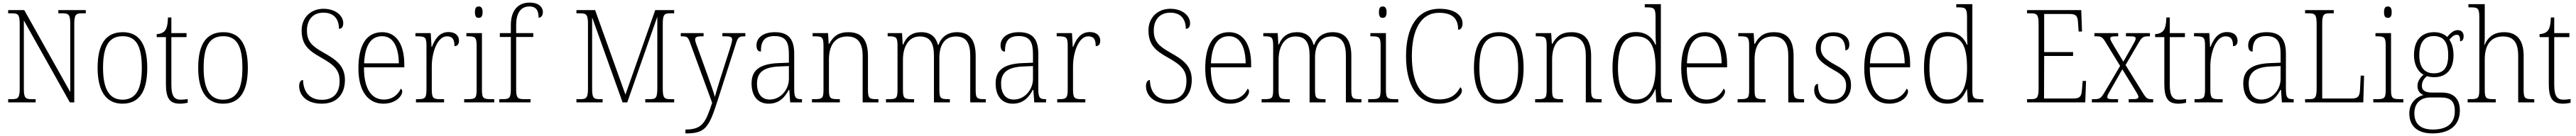

<svg xmlns="http://www.w3.org/2000/svg" viewBox="-20 -792 19875 1052"><path d="M43 0H255V-25H224C175 -25 164 -35 164 -109V-634L519 0H553V-605C553 -679 565 -689 613 -689H642V-714H430V-689H462C510 -689 522 -679 522 -606V-80L167 -714H43V-689H72C120 -689 132 -679 132 -606V-109C132 -35 120 -25 72 -25H43Z M924 10C1050 10 1116 -78 1116 -267C1116 -455 1050 -543 928 -543C798 -543 733 -454 733 -267C733 -79 805 10 924 10ZM925 -21C820 -21 775 -109 775 -267C775 -430 817 -512 927 -512C1032 -512 1074 -433 1074 -267C1074 -113 1035 -21 925 -21Z M1369 10C1388 10 1410 7 1428 3V-26C1408 -23 1394 -21 1373 -21C1324 -21 1302 -50 1302 -137V-505H1419V-536H1302V-657H1276C1274 -600 1266 -569 1250 -552C1237 -538 1216 -529 1189 -528V-505H1260V-142C1260 -29 1291 10 1369 10Z M1700 10C1826 10 1892 -78 1892 -267C1892 -455 1826 -543 1704 -543C1574 -543 1509 -454 1509 -267C1509 -79 1581 10 1700 10ZM1701 -21C1596 -21 1551 -109 1551 -267C1551 -430 1593 -512 1703 -512C1808 -512 1850 -433 1850 -267C1850 -113 1811 -21 1701 -21Z M2462 10C2578 10 2641 -62 2641 -174C2641 -287 2566 -334 2476 -385C2389 -434 2348 -470 2348 -556C2348 -635 2390 -694 2475 -694C2554 -694 2595 -647 2595 -569C2615 -569 2628 -583 2628 -613C2628 -670 2569 -724 2476 -724C2374 -724 2307 -652 2307 -558C2307 -450 2356 -403 2453 -349C2558 -290 2600 -251 2600 -166C2600 -75 2555 -20 2463 -20C2368 -20 2320 -82 2318 -173C2297 -173 2288 -151 2288 -126C2288 -58 2342 10 2462 10Z M2937 10C3033 10 3083 -49 3083 -84C3083 -96 3078 -102 3072 -106C3051 -61 3009 -22 2941 -22C2847 -22 2787 -104 2788 -271H3099V-294C3099 -451 3036 -543 2929 -543C2811 -543 2745 -451 2745 -262C2745 -88 2819 10 2937 10ZM3057 -302H2789C2795 -431 2835 -512 2928 -512C3015 -512 3055 -427 3057 -302Z M3189 0H3406V-25H3380C3324 -25 3311 -30 3311 -100V-278C3311 -388 3355 -511 3428 -511C3472 -511 3486 -486 3486 -435C3511 -435 3521 -453 3521 -477C3521 -516 3493 -544 3440 -544C3367 -544 3334 -485 3312 -429H3309L3303 -536H3185V-511H3195C3259 -511 3270 -506 3270 -438V-101C3270 -30 3257 -25 3201 -25H3189Z M3673 -654C3691 -654 3703 -663 3703 -698C3703 -732 3691 -742 3673 -742C3655 -742 3644 -732 3644 -698C3644 -663 3655 -654 3673 -654ZM3561 0H3793V-25H3772C3709 -25 3698 -30 3698 -99V-536H3578V-511H3590C3646 -511 3657 -505 3657 -435V-98C3657 -30 3646 -25 3583 -25H3561Z M3832 0H4073V-25H4028C3975 -25 3962 -31 3962 -103V-506H4094V-536H3962V-599C3962 -686 3994 -742 4064 -742C4121 -742 4135 -705 4135 -655C4153 -655 4168 -670 4168 -698C4168 -739 4133 -772 4067 -772C3975 -772 3921 -711 3921 -597V-536H3836V-506H3921V-103C3921 -31 3908 -25 3856 -25H3832Z M4427 0H4629V-25H4606C4558 -25 4548 -35 4548 -109V-658L4783 0H4819L5051 -663V-108C5050 -35 5041 -25 4993 -25H4958V0H5181V-25H5152C5104 -25 5093 -35 5093 -109V-605C5093 -679 5104 -689 5152 -689H5181V-714H5035L4805 -60L4571 -714H4427V-689H4456C4504 -689 4516 -679 4516 -606V-108C4516 -35 4504 -25 4456 -25H4427Z M5268 210V240H5271C5417 240 5448 198 5511 1L5655 -447C5673 -506 5680 -511 5726 -511H5730V-536H5553V-511H5578C5621 -511 5628 -503 5628 -485C5628 -471 5621 -447 5612 -419L5538 -187C5520 -128 5505 -82 5495 -42C5485 -82 5458 -154 5435 -220L5366 -411C5350 -453 5343 -473 5343 -486C5343 -504 5352 -511 5394 -511H5408V-536H5232V-511H5234C5283 -511 5287 -507 5305 -458L5474 3C5424 153 5401 210 5268 210Z M5910 10C5996 10 6038 -46 6065 -97H6069L6076 0H6167V-25H6163C6116 -25 6107 -38 6107 -109V-377C6107 -489 6063 -543 5958 -543C5859 -543 5816 -493 5816 -442C5816 -409 5828 -393 5850 -393C5850 -470 5874 -513 5956 -513C6047 -513 6066 -460 6066 -371V-307L5990 -304C5845 -299 5778 -252 5778 -147C5778 -40 5834 10 5910 10ZM5918 -22C5849 -22 5820 -76 5820 -145C5820 -225 5862 -273 5993 -278L6066 -281V-181C6066 -101 6004 -22 5918 -22Z M6244 0H6459V-25H6448C6385 -25 6375 -30 6375 -98V-331C6375 -432 6414 -510 6517 -510C6604 -510 6635 -450 6635 -361V0H6757V-25H6748C6686 -25 6676 -30 6676 -99V-357C6676 -484 6628 -543 6524 -543C6456 -543 6412 -518 6377 -453H6373L6368 -536H6249V-511H6265C6321 -511 6333 -506 6333 -438V-99C6333 -30 6323 -25 6260 -25H6244Z M6815 0H7032V-25H7020C6956 -25 6946 -30 6946 -98V-331C6946 -425 6986 -510 7076 -510C7156 -510 7185 -459 7185 -361V0H7308V-25H7299C7237 -25 7227 -30 7227 -99V-345C7227 -436 7262 -510 7356 -510C7435 -510 7465 -456 7465 -361V0H7585V-25H7579C7517 -25 7507 -30 7507 -97V-359C7507 -482 7460 -543 7364 -543C7291 -543 7243 -507 7220 -445H7216C7200 -505 7162 -543 7087 -543C7023 -543 6975 -514 6948 -448H6944L6939 -536H6828V-511H6838C6894 -511 6904 -504 6904 -436V-99C6904 -30 6895 -25 6832 -25H6815Z M7793 10C7879 10 7921 -46 7948 -97H7952L7959 0H8050V-25H8046C7999 -25 7990 -38 7990 -109V-377C7990 -489 7946 -543 7841 -543C7742 -543 7699 -493 7699 -442C7699 -409 7711 -393 7733 -393C7733 -470 7757 -513 7839 -513C7930 -513 7949 -460 7949 -371V-307L7873 -304C7728 -299 7661 -252 7661 -147C7661 -40 7717 10 7793 10ZM7801 -22C7732 -22 7703 -76 7703 -145C7703 -225 7745 -273 7876 -278L7949 -281V-181C7949 -101 7887 -22 7801 -22Z M8136 0H8353V-25H8327C8271 -25 8258 -30 8258 -100V-278C8258 -388 8302 -511 8375 -511C8419 -511 8433 -486 8433 -435C8458 -435 8468 -453 8468 -477C8468 -516 8440 -544 8387 -544C8314 -544 8281 -485 8259 -429H8256L8250 -536H8132V-511H8142C8206 -511 8217 -506 8217 -438V-101C8217 -30 8204 -25 8148 -25H8136Z M8995 10C9111 10 9174 -62 9174 -174C9174 -287 9099 -334 9009 -385C8922 -434 8881 -470 8881 -556C8881 -635 8923 -694 9008 -694C9087 -694 9128 -647 9128 -569C9148 -569 9161 -583 9161 -613C9161 -670 9102 -724 9009 -724C8907 -724 8840 -652 8840 -558C8840 -450 8889 -403 8986 -349C9091 -290 9133 -251 9133 -166C9133 -75 9088 -20 8996 -20C8901 -20 8853 -82 8851 -173C8830 -173 8821 -151 8821 -126C8821 -58 8875 10 8995 10Z M9470 10C9566 10 9616 -49 9616 -84C9616 -96 9611 -102 9605 -106C9584 -61 9542 -22 9474 -22C9380 -22 9320 -104 9321 -271H9632V-294C9632 -451 9569 -543 9462 -543C9344 -543 9278 -451 9278 -262C9278 -88 9352 10 9470 10ZM9590 -302H9322C9328 -431 9368 -512 9461 -512C9548 -512 9588 -427 9590 -302Z M9713 0H9930V-25H9918C9854 -25 9844 -30 9844 -98V-331C9844 -425 9884 -510 9974 -510C10054 -510 10083 -459 10083 -361V0H10206V-25H10197C10135 -25 10125 -30 10125 -99V-345C10125 -436 10160 -510 10254 -510C10333 -510 10363 -456 10363 -361V0H10483V-25H10477C10415 -25 10405 -30 10405 -97V-359C10405 -482 10358 -543 10262 -543C10189 -543 10141 -507 10118 -445H10114C10098 -505 10060 -543 9985 -543C9921 -543 9873 -514 9846 -448H9842L9837 -536H9726V-511H9736C9792 -511 9802 -504 9802 -436V-99C9802 -30 9793 -25 9730 -25H9713Z M10647 -654C10665 -654 10677 -663 10677 -698C10677 -732 10665 -742 10647 -742C10629 -742 10618 -732 10618 -698C10618 -663 10629 -654 10647 -654ZM10535 0H10767V-25H10746C10683 -25 10672 -30 10672 -99V-536H10552V-511H10564C10620 -511 10631 -505 10631 -435V-98C10631 -30 10620 -25 10557 -25H10535Z M11081 10C11199 10 11258 -58 11258 -89C11258 -102 11254 -112 11245 -117C11219 -65 11174 -23 11084 -23C10939 -23 10872 -157 10872 -358C10872 -560 10940 -693 11081 -693C11194 -693 11229 -641 11229 -562C11250 -562 11263 -580 11263 -611C11263 -669 11208 -724 11085 -724C10916 -724 10827 -584 10827 -358C10827 -134 10913 10 11081 10Z M11542 10C11668 10 11734 -78 11734 -267C11734 -455 11668 -543 11546 -543C11416 -543 11351 -454 11351 -267C11351 -79 11423 10 11542 10ZM11543 -21C11438 -21 11393 -109 11393 -267C11393 -430 11435 -512 11545 -512C11650 -512 11692 -433 11692 -267C11692 -113 11653 -21 11543 -21Z M11823 0H12038V-25H12027C11964 -25 11954 -30 11954 -98V-331C11954 -432 11993 -510 12096 -510C12183 -510 12214 -450 12214 -361V0H12336V-25H12327C12265 -25 12255 -30 12255 -99V-357C12255 -484 12207 -543 12103 -543C12035 -543 11991 -518 11956 -453H11952L11947 -536H11828V-511H11844C11900 -511 11912 -506 11912 -438V-99C11912 -30 11902 -25 11839 -25H11823Z M12601 10C12679 10 12723 -36 12750 -102H12752L12758 0H12878V-25H12865C12805 -25 12793 -31 12793 -95V-760H12669V-735H12684C12739 -735 12752 -730 12752 -658V-548C12752 -517 12753 -480 12755 -446H12751C12725 -506 12677 -544 12599 -544C12482 -544 12420 -456 12420 -267C12420 -77 12488 10 12601 10ZM12603 -22C12516 -21 12462 -102 12462 -265C12462 -430 12506 -511 12604 -511C12717 -511 12752 -426 12752 -265C12752 -112 12705 -23 12603 -22Z M13142 10C13238 10 13288 -49 13288 -84C13288 -96 13283 -102 13277 -106C13256 -61 13214 -22 13146 -22C13052 -22 12992 -104 12993 -271H13304V-294C13304 -451 13241 -543 13134 -543C13016 -543 12950 -451 12950 -262C12950 -88 13024 10 13142 10ZM13262 -302H12994C13000 -431 13040 -512 13133 -512C13220 -512 13260 -427 13262 -302Z M13385 0H13600V-25H13589C13526 -25 13516 -30 13516 -98V-331C13516 -432 13555 -510 13658 -510C13745 -510 13776 -450 13776 -361V0H13898V-25H13889C13827 -25 13817 -30 13817 -99V-357C13817 -484 13769 -543 13665 -543C13597 -543 13553 -518 13518 -453H13514L13509 -536H13390V-511H13406C13462 -511 13474 -506 13474 -438V-99C13474 -30 13464 -25 13401 -25H13385Z M14112 10C14201 10 14260 -45 14260 -133C14260 -197 14235 -239 14141 -289C14065 -330 14027 -362 14027 -421C14027 -473 14056 -513 14121 -513C14183 -513 14216 -481 14216 -403C14236 -403 14247 -419 14247 -448C14247 -496 14207 -542 14125 -542C14041 -542 13988 -493 13988 -418C13988 -344 14024 -309 14126 -251C14205 -208 14222 -178 14222 -130C14222 -65 14184 -20 14113 -20C14032 -20 14005 -67 14005 -143C13989 -143 13976 -129 13976 -94C13976 -45 14012 10 14112 10Z M14554 10C14650 10 14700 -49 14700 -84C14700 -96 14695 -102 14689 -106C14668 -61 14626 -22 14558 -22C14464 -22 14404 -104 14405 -271H14716V-294C14716 -451 14653 -543 14546 -543C14428 -543 14362 -451 14362 -262C14362 -88 14436 10 14554 10ZM14674 -302H14406C14412 -431 14452 -512 14545 -512C14632 -512 14672 -427 14674 -302Z M15004 10C15082 10 15126 -36 15153 -102H15155L15161 0H15281V-25H15268C15208 -25 15196 -31 15196 -95V-760H15072V-735H15087C15142 -735 15155 -730 15155 -658V-548C15155 -517 15156 -480 15158 -446H15154C15128 -506 15080 -544 15002 -544C14885 -544 14823 -456 14823 -267C14823 -77 14891 10 15004 10ZM15006 -22C14919 -21 14865 -102 14865 -265C14865 -430 14909 -511 15007 -511C15120 -511 15155 -426 15155 -265C15155 -112 15108 -23 15006 -22Z M15618 0H16067L16073 -166H16047L16042 -102C16038 -48 16029 -30 15972 -30H15749L15750 -359H15973V-389H15750V-684H15943C16000 -684 16009 -667 16012 -606L16016 -548H16042L16036 -714H15618V-689H15647C15695 -689 15707 -679 15707 -605V-108C15707 -35 15695 -25 15647 -25H15618Z M16118 0H16320V-25H16280C16244 -25 16237 -30 16237 -42C16237 -55 16249 -73 16265 -101L16353 -256L16446 -104C16466 -71 16477 -54 16477 -43C16477 -31 16470 -25 16432 -25H16402V0H16591V-25H16581C16547 -25 16537 -31 16511 -74L16378 -289L16478 -460C16505 -506 16515 -511 16556 -511H16566V-536H16381V-511H16413C16449 -511 16456 -506 16456 -494C16456 -482 16445 -463 16429 -435L16361 -315L16287 -438C16271 -466 16260 -483 16260 -494C16260 -505 16265 -511 16304 -511H16321V-536H16138V-511H16154C16191 -511 16201 -504 16226 -462L16336 -282L16215 -77C16188 -31 16178 -25 16135 -25H16118Z M16786 10C16805 10 16827 7 16845 3V-26C16825 -23 16811 -21 16790 -21C16741 -21 16719 -50 16719 -137V-505H16836V-536H16719V-657H16693C16691 -600 16683 -569 16667 -552C16654 -538 16633 -529 16606 -528V-505H16677V-142C16677 -29 16708 10 16786 10Z M16910 0H17127V-25H17101C17045 -25 17032 -30 17032 -100V-278C17032 -388 17076 -511 17149 -511C17193 -511 17207 -486 17207 -435C17232 -435 17242 -453 17242 -477C17242 -516 17214 -544 17161 -544C17088 -544 17055 -485 17033 -429H17030L17024 -536H16906V-511H16916C16980 -511 16991 -506 16991 -438V-101C16991 -30 16978 -25 16922 -25H16910Z M17418 10C17504 10 17546 -46 17573 -97H17577L17584 0H17675V-25H17671C17624 -25 17615 -38 17615 -109V-377C17615 -489 17571 -543 17466 -543C17367 -543 17324 -493 17324 -442C17324 -409 17336 -393 17358 -393C17358 -470 17382 -513 17464 -513C17555 -513 17574 -460 17574 -371V-307L17498 -304C17353 -299 17286 -252 17286 -147C17286 -40 17342 10 17418 10ZM17426 -22C17357 -22 17328 -76 17328 -145C17328 -225 17370 -273 17501 -278L17574 -281V-181C17574 -101 17512 -22 17426 -22Z M17763 0H18212L18218 -207H18192L18187 -104C18184 -50 18175 -30 18122 -30H17895V-606C17895 -679 17906 -689 17954 -689H17984V-714H17763V-689H17792C17840 -689 17852 -679 17852 -605V-109C17852 -35 17840 -25 17793 -25H17763Z M18401 -654C18419 -654 18431 -663 18431 -698C18431 -732 18419 -742 18401 -742C18383 -742 18372 -732 18372 -698C18372 -663 18383 -654 18401 -654ZM18289 0H18521V-25H18500C18437 -25 18426 -30 18426 -99V-536H18306V-511H18318C18374 -511 18385 -505 18385 -435V-98C18385 -30 18374 -25 18311 -25H18289Z M18746 240C18886 240 18957 170 18957 63C18957 -23 18914 -76 18818 -76H18745C18697 -76 18664 -88 18664 -128C18664 -163 18682 -186 18703 -203C18714 -198 18744 -195 18759 -195C18858 -195 18908 -262 18908 -364C18908 -421 18894 -459 18876 -485C18897 -509 18912 -523 18934 -523C18953 -523 18959 -507 18959 -473C18978 -473 18986 -489 18986 -513C18986 -538 18972 -559 18940 -559C18904 -559 18877 -527 18859 -506C18839 -527 18803 -543 18759 -543C18658 -543 18603 -477 18603 -365C18603 -301 18627 -241 18677 -214C18656 -197 18630 -166 18630 -128C18630 -88 18651 -67 18676 -57C18624 -44 18567 2 18567 85C18567 181 18627 240 18746 240ZM18756 -225C18686 -225 18644 -270 18644 -364C18644 -468 18687 -513 18755 -513C18828 -513 18867 -471 18867 -365C18867 -265 18829 -225 18756 -225ZM18749 210C18640 210 18606 153 18606 84C18606 1 18660 -38 18728 -38H18810C18884 -38 18918 -10 18918 67C18918 154 18868 210 18749 210Z M19017 0H19234V-25H19222C19160 -25 19149 -30 19149 -98V-331C19149 -452 19201 -510 19290 -510C19374 -510 19407 -459 19407 -358V0H19531V-25H19520C19458 -25 19449 -31 19449 -98V-360C19449 -486 19394 -543 19298 -543C19211 -543 19168 -495 19148 -444H19146C19147 -456 19149 -478 19149 -497V-760H19023V-735H19042C19094 -735 19107 -729 19107 -660V-99C19107 -30 19096 -25 19034 -25H19017Z M19752 10C19771 10 19793 7 19811 3V-26C19791 -23 19777 -21 19756 -21C19707 -21 19685 -50 19685 -137V-505H19802V-536H19685V-657H19659C19657 -600 19649 -569 19633 -552C19620 -538 19599 -529 19572 -528V-505H19643V-142C19643 -29 19674 10 19752 10Z"/></svg>

Font: Noto Serif Myanmar SemiCondensed ExtraLight
Style: Regular
Weight: 200
Width: 4
Designer: Ben Mitchell and the Monotype Design Team
Foundry: Monotype Imaging Inc.
Version: Version 2.106